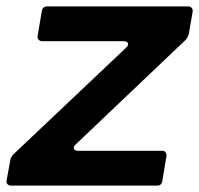

<svg xmlns="http://www.w3.org/2000/svg" viewBox="-36 -581 623 601"><path d="M472 -14Q470 0 455 0H-1Q-9 0 -13 -5Q-17 -10 -15 -18L-4 -78Q-3 -88 5 -97L359 -432Q365 -438 365 -443Q365 -447 361.5 -449.5Q358 -452 351 -452H96Q89 -452 84.5 -457Q80 -462 82 -470L95 -547Q98 -561 112 -561H552Q560 -561 564 -556.5Q568 -552 567 -544L555 -475Q551 -462 545 -456L201 -129Q195 -123 195 -118Q195 -114 198.5 -111.5Q202 -109 209 -109H471Q479 -109 482.5 -104Q486 -99 485 -92Z"/></svg>

Font: Open Sauce Two
Style: Bold Italic
Weight: 700
Italic angle: -10°
Designer: Alfredo Marco Pradil
Foundry: Creative Sauce Fz LLC
Version: Version 1.477